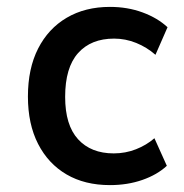

<svg xmlns="http://www.w3.org/2000/svg" viewBox="-20 -528 535 557"><path d="M299 9Q226 9 173 -22Q120 -53 90.5 -110.5Q61 -168 61 -248Q61 -329 90.5 -387Q120 -445 173.5 -476.5Q227 -508 299 -508Q350 -508 393.5 -492Q437 -476 466 -449L431 -369Q406 -391 375 -403.5Q344 -416 311 -416Q244 -416 206.5 -374Q169 -332 169 -247Q169 -165 206.5 -124Q244 -83 310 -83Q344 -83 374.5 -95Q405 -107 428 -127L464 -47Q436 -21 393 -6Q350 9 299 9Z"/></svg>

Font: Nunito Sans 7pt SemiCondensed SemiBold
Style: Regular
Weight: 600
Width: 4
Designer: Vernon Adams
Foundry: Vernon Adams
Version: Version 3.101;gftools[0.9.27]